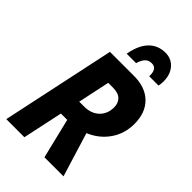

<svg xmlns="http://www.w3.org/2000/svg" viewBox="-269 -1004 1096 1096"><g transform="rotate(45 279.5 -455.5)"><path d="M10 0 157 -690H351Q443 -690 495 -639Q547 -588 547 -498Q547 -419 504.5 -358Q462 -297 390 -267L472 0H318L259 -243H208L156 0ZM234 -365H274Q330 -365 364 -397.5Q398 -430 398 -483Q398 -517 377.5 -537.5Q357 -558 311 -558H275ZM493 -786Q493 -778 492 -769Q491 -760 489 -750H414V-758Q414 -813 372 -813Q346 -813 331 -796Q316 -779 308 -750H232Q246 -830 285.5 -870.5Q325 -911 385 -911Q433 -911 463 -876.5Q493 -842 493 -786Z"/></g></svg>

Font: Radio Canada Condensed
Style: Bold Italic
Weight: 700
Width: 3
Italic angle: -12°
Designer: Charles Daoud, Etienne Aubert Bonn, Alexandre Saumier Demers, Jacques Le Bailly
Foundry: Radio-Canada
Version: Version 2.104; ttfautohint (v1.8.4.7-5d5b);gftools[0.9.28.de